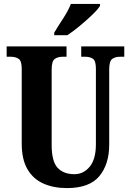

<svg xmlns="http://www.w3.org/2000/svg" viewBox="-20 -951 669 981"><path d="M322 10Q254 10 202 -13Q150 -36 120.5 -86Q91 -136 91 -218V-600Q91 -640 75 -650.5Q59 -661 36 -661H14V-714H320V-661H299Q276 -661 260 -650Q244 -639 244 -596V-210Q244 -126 274.5 -93.5Q305 -61 360 -61Q407 -61 438.5 -99.5Q470 -138 470 -214V-600Q470 -640 455 -650.5Q440 -661 416 -661H395V-714H615V-661H593Q569 -661 553.5 -650Q538 -639 538 -596V-212Q538 -112 487.5 -51Q437 10 322 10ZM257 -784Q276 -816 302.5 -856.5Q329 -897 342 -931H491V-921Q481 -904 452 -876Q423 -848 388 -819Q353 -790 324 -771H257Z"/></svg>

Font: Noto Serif Myanmar ExtraCondensed ExtraBold
Style: Regular
Weight: 800
Width: 2
Designer: Ben Mitchell and the Monotype Design Team
Foundry: Monotype Imaging Inc.
Version: Version 2.106; ttfautohint (v1.8.4.7-5d5b)